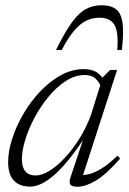

<svg xmlns="http://www.w3.org/2000/svg" viewBox="-20 -702 491 732"><path d="M249.5 -28 305.5 -195.5H314Q283 -146 253.2 -107.5Q223.5 -69 195.8 -43Q168 -17 142.8 -3.8Q117.5 9.5 95.5 9.5Q67.5 9.5 48.5 -1.2Q29.5 -12 20.2 -32.8Q11 -53.5 11 -84Q11 -126 26.8 -174.2Q42.5 -222.5 70 -269.2Q97.5 -316 134.2 -354.5Q171 -393 213.2 -415.8Q255.5 -438.5 299.5 -438.5Q332.5 -438.5 351.8 -424.2Q371 -410 385 -385L367 -366Q359 -389 344.2 -402.5Q329.5 -416 303.5 -416Q266 -416 231 -393.2Q196 -370.5 165.5 -333.8Q135 -297 112 -254Q89 -211 76.2 -169.2Q63.5 -127.5 63.5 -95Q63.5 -64.5 76.5 -48.8Q89.5 -33 116.5 -33Q139.5 -33 168.5 -50.8Q197.5 -68.5 227 -100Q256.5 -131.5 282.5 -173Q308.5 -214.5 326.5 -262.5L371.5 -407L400 -435.5H426.5L292 -20.5L281 -35Q297.5 -33 318.8 -38Q340 -43 367.2 -59.5Q394.5 -76 428 -108.5L438 -97.5Q385 -37 345.5 -13.5Q306 10 276 10Q253.5 10 248 1.2Q242.5 -7.5 249.5 -28ZM359.5 -634.5Q332.5 -634.5 309 -623.2Q285.5 -612 262.8 -585.2Q240 -558.5 215.5 -511.5H193.5Q227 -579 253.5 -615.8Q280 -652.5 307 -667.2Q334 -682 367.5 -682Q402 -682 421.8 -667.2Q441.5 -652.5 447 -615.8Q452.5 -579 444.5 -511.5H427Q432.5 -580 416.2 -607.2Q400 -634.5 359.5 -634.5Z"/></svg>

Font: Newsreader 24pt Light
Style: Italic
Weight: 300
Italic angle: -17°
Designer: Hugues Gentile
Foundry: Production Type
Version: Version 1.003